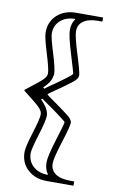

<svg xmlns="http://www.w3.org/2000/svg" viewBox="-82 -625 468 796"><g transform="rotate(10 151.5 -227.0)"><path d="M173.8 -554.2 172.9 -555.2Q135.7 -555.2 111.8 -534.4Q87.9 -513.7 87.9 -479Q87.9 -462.9 107.4 -399.9Q127 -336.9 127 -314.9Q124 -288.6 107.9 -270Q106 -267.6 100.8 -262Q95.7 -256.3 91.8 -252.9L97.2 -248Q104.5 -254.4 130.6 -272.2Q156.7 -290 184.1 -311Q204.1 -325.7 204.1 -330.1Q204.1 -335.4 181.6 -408.2Q159.2 -481 159.2 -505.9Q159.2 -534.7 173.8 -554.2ZM173.8 99.1Q159.2 79.6 159.2 50.8Q159.2 25.9 181.6 -46.9Q204.1 -119.6 204.1 -125Q204.1 -128.4 184.1 -143.1Q156.7 -164.1 130.6 -181.9Q104.5 -199.7 97.2 -206.1L91.8 -202.1Q95.7 -198.7 100.8 -192.6Q106 -186.5 107.9 -184.1Q116.2 -174.3 120.6 -164.3Q125 -154.3 125.5 -151.4Q126 -148.4 127 -140.1Q127 -118.2 107.4 -55.2Q87.9 7.8 87.9 23.9Q87.9 58.6 111.8 79.8Q135.7 101.1 172.9 101.1ZM286.1 -581.1V-564H269Q228.5 -564 206.8 -548.8Q185.1 -533.7 185.1 -505.9Q185.1 -483.9 207.5 -412.6Q230 -341.3 230 -327.1Q230 -319.8 225.1 -313Q220.2 -306.2 216.3 -302.7Q212.4 -299.3 200.2 -290Q171.4 -268.1 147 -251.7Q122.6 -235.4 115.2 -229V-226.1Q123 -219.2 147.5 -202.4Q171.9 -185.5 200.2 -164.1Q212.4 -154.8 216.3 -151.4Q220.2 -147.9 225.1 -141.1Q230 -134.3 230 -127Q230 -112.8 207.5 -42Q185.1 28.8 185.1 50.8Q185.1 78.6 206.8 93.8Q228.5 108.9 269 108.9H286.1V127H172.9Q124.5 127 93.3 98.4Q62 69.8 62 23.9Q62 2.9 81.5 -59.3Q101.1 -121.6 101.1 -140.1Q101.1 -144 100.3 -147.5Q99.6 -150.9 97.2 -154.8Q94.7 -158.7 92.8 -161.9Q90.8 -165 85.7 -169.7Q80.6 -174.3 76.9 -178Q73.2 -181.6 65.4 -187.7Q57.6 -193.8 52 -198.5Q46.4 -203.1 35.6 -211.4Q24.9 -219.7 17.1 -226.1V-229Q26.9 -236.8 40.5 -247.6Q54.2 -258.3 60.3 -263.2Q66.4 -268.1 75 -275.1Q83.5 -282.2 87.2 -286.1Q90.8 -290 94.7 -295.2Q98.6 -300.3 99.9 -304.7Q101.1 -309.1 101.1 -314Q101.1 -332.5 81.5 -395.3Q62 -458 62 -479Q62 -524.9 93.3 -553Q124.5 -581.1 172.9 -581.1Z"/></g></svg>

Font: FoglihtenNo01
Style: Regular
Weight: 500
Version: Version 0.61